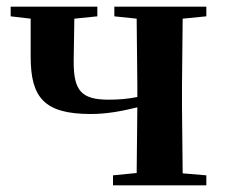

<svg xmlns="http://www.w3.org/2000/svg" viewBox="-20 -556 676 576"><path d="M323 -507 390 -500 392 -301V-265C362 -259 336 -257 306 -257C224 -257 201 -284 201 -371L203 -500L272 -507V-536H12V-507L72 -500V-386C72 -264 112 -214 252 -214C302 -214 347 -223 392 -234L390 -37L319 -30V0H599V-30L528 -36L526 -235V-301L528 -500L599 -507V-536H323Z"/></svg>

Font: Noto Serif JP
Style: Bold
Weight: 700
Designer: Ryoko NISHIZUKA 西塚涼子 (kana & ideographs); Frank Grießhammer (Latin, Greek & Cyrillic); Wenlong ZHANG 张文龙 (bopomofo); San
Foundry: Adobe
Version: Version 2.001;hotconv 1.1.0;makeotfexe 2.6.0